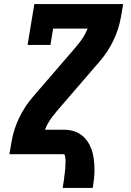

<svg xmlns="http://www.w3.org/2000/svg" viewBox="-20 -755 640 940"><path d="M287 165Q288 160 288.5 154.5Q289 149 290 143.5Q291 138 292 132.5Q293 127 293.5 122Q294 117 294.5 111.5Q295 106 296 100.5Q297 95 297.5 89.5Q298 84 298.5 79Q299 74 299.5 68.5Q300 63 300 57.5Q300 52 300.5 47Q301 42 301 36.5Q301 31 300.5 26Q300 21 299.5 15.5Q299 10 297.5 5Q296 0 291 0H26L37 -64Q47 -122 74 -178.5Q101 -235 143 -283L356 -530Q356 -530 356 -530Q356 -530 356 -531Q373 -550 386.5 -571Q400 -592 409 -615H240L227 -535H115L148 -735H583L572 -671Q562 -613 535 -556.5Q508 -500 466 -452L253 -205Q253 -205 253 -205Q253 -205 253 -204Q236 -185 222.5 -164Q209 -143 200 -120H291Q315 -120 337.5 -114Q360 -108 378 -94.5Q396 -81 408.5 -62.5Q421 -44 428.5 -22.5Q436 -1 439 22.5Q442 46 442.5 69.5Q443 93 440.5 117Q438 141 434 165Z"/></svg>

Font: Iosevka Curly Slab HvEx
Style: Italic
Weight: 900
Width: 7
Italic angle: -9°
Monospace: yes
Designer: Belleve Invis
Foundry: Belleve Invis
Version: Version 11.1.0; ttfautohint (v1.8.3)